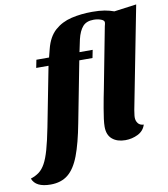

<svg xmlns="http://www.w3.org/2000/svg" viewBox="-188 -801 943 1075"><g transform="rotate(-10 284.0 -264.0)"><path d="M13 192Q-72 192 -91 140Q-63 131 -43 116Q-23 101 -7.5 73Q8 45 21.5 -2.5Q35 -50 50 -126L116 -465H46L55 -510H127L139 -557Q156 -624 195.5 -659Q235 -694 290 -707Q345 -720 409 -720Q450 -720 479 -715Q508 -710 532 -701L659 -718L546 -138Q545 -129 543 -117Q541 -105 541 -96Q541 -77 551.5 -63Q562 -49 584 -48Q573 -13 539.5 3.5Q506 20 468 20Q422 20 394 -3.5Q366 -27 366 -74Q366 -92 369.5 -119Q373 -146 378.5 -177Q384 -208 389 -235Q394 -262 398 -280L465 -629Q469 -642 469 -650Q469 -661 450.5 -668Q432 -675 409 -675Q368 -675 347 -651Q326 -627 315 -581L300 -510H375L366 -465H291L224 -119Q203 -8 177 60.5Q151 129 112 160.5Q73 192 13 192Z"/></g></svg>

Font: Sansita Swashed
Style: Bold
Weight: 700
Designer: Pablo Cosgaya
Foundry: Omnibus-Type
Version: Version 1.003; ttfautohint (v1.8.3)